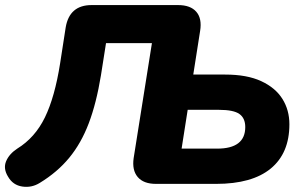

<svg xmlns="http://www.w3.org/2000/svg" viewBox="-36 -725 1194 757"><path d="M579 0Q530 0 507 -27Q484 -54 491 -102L563 -555H382L362 -428Q344 -318 314 -239Q284 -160 237 -103Q190 -46 121 -4Q89 16 52 10.5Q15 5 -4 -28Q-24 -60 -12 -89Q0 -118 32 -139Q102 -182 141 -262Q180 -342 201 -475L223 -617Q238 -705 325 -705H666Q715 -705 738 -678.5Q761 -652 753 -603L726 -431H852Q938 -431 994 -405Q1050 -379 1077.5 -335Q1105 -291 1105 -235Q1105 -121 1031.5 -60.5Q958 0 816 0ZM680 -139H820Q931 -139 931 -224Q931 -259 908 -275.5Q885 -292 827 -292H704Z"/></svg>

Font: Nunito Black
Style: Italic
Weight: 900
Italic angle: -9°
Designer: Vernon Adams
Foundry: Vernon Adams
Version: Version 3.601; ttfautohint (v1.8.2.53-6de2)